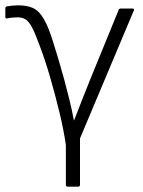

<svg xmlns="http://www.w3.org/2000/svg" viewBox="-25 -515 536 720"><path d="M229 185Q222 185 222 178V29Q214 -27 198 -93.5Q182 -160 162.5 -227Q143 -294 121 -351Q106 -392 94.5 -413.5Q83 -435 70.5 -442.5Q58 -450 41 -450Q31 -450 20.5 -449Q10 -448 2 -446Q-5 -444 -5 -452V-483Q-5 -489 0 -491Q11 -493 22.5 -494Q34 -495 44 -495Q76 -495 98.5 -485Q121 -475 139 -444.5Q157 -414 175 -355Q186 -321 196 -286.5Q206 -252 216 -216Q226 -179 235.5 -140.5Q245 -102 252 -64H253Q267 -101 282 -138.5Q297 -176 312 -214L420 -478Q422 -483 428 -483H471Q480 -483 477 -476L275 4V178Q275 185 268 185Z"/></svg>

Font: Sofia Sans Light
Style: Regular
Weight: 300
Designer: Botio Nikoltchev, Ani Petrova
Foundry: lettersoup
Version: Version 4.100; ttfautohint (v1.8.3)